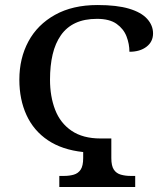

<svg xmlns="http://www.w3.org/2000/svg" viewBox="-20 -744 656 764"><path d="M216 0V-44H235Q256 -44 273.5 -49Q291 -54 301 -69Q311 -84 311 -115V-139Q227 -148 170.5 -186Q114 -224 85.5 -286Q57 -348 57 -427Q57 -512 93 -579Q129 -646 199 -685Q269 -724 368 -724Q445 -724 493.5 -709.5Q542 -695 565.5 -669Q589 -643 589 -611Q589 -578 563 -558Q537 -538 495 -538Q495 -569 483.5 -599Q472 -629 444 -649Q416 -669 366 -669Q316 -669 280.5 -652.5Q245 -636 222.5 -604Q200 -572 189.5 -527.5Q179 -483 179 -427Q179 -360 199.5 -307Q220 -254 265 -223.5Q310 -193 380 -193H423V-115Q423 -84 433 -69Q443 -54 461 -49Q479 -44 499 -44H518V0Z"/></svg>

Font: ET Text
Style: Regular
Weight: 470
Designer: Monotype Design Team
Foundry: Monotype Imaging Inc.
Version: Version 2.009